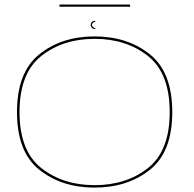

<svg xmlns="http://www.w3.org/2000/svg" viewBox="-20 -846 877 870"><path d="M408.5 4Q557.5 4 659 -76.5Q760.5 -157 760.5 -338Q760.5 -519 659 -600Q557.5 -681 408.5 -681Q259.5 -681 158.2 -600Q57 -519 57 -338Q57 -157 158.5 -76.5Q260 4 408.5 4ZM408.5 -7Q265 -7 166.8 -84.8Q68.5 -162.5 68.5 -338Q68.5 -514 166.8 -592Q265 -670 408.5 -670Q552.5 -670 650.8 -592Q749 -514 749 -338Q749 -162.5 650.8 -84.8Q552.5 -7 408.5 -7ZM410 -714.5Q417.5 -714.5 407 -720.2Q396.5 -726 396.5 -733.5Q396.5 -741 407.2 -746.2Q418 -751.5 410 -751.5Q402 -751.5 396.5 -746.2Q391 -741 391 -733.5Q391 -725.5 396.8 -720Q402.5 -714.5 410 -714.5ZM249.5 -815.5H569.5V-825.5H249.5Z"/></svg>

Font: Anybody Expanded Thin
Style: Regular
Weight: 250
Width: 7
Version: Version 1.113;gftools[0.9.25]